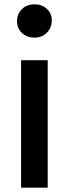

<svg xmlns="http://www.w3.org/2000/svg" viewBox="-20 -870 319 890"><path d="M58.9 -772.2Q58.9 -805.6 81.7 -827.8Q104.4 -850 140 -850Q174.4 -850 197.2 -828.9Q220 -807.8 220 -775.6Q220 -741.1 197.2 -718.3Q174.4 -695.6 140 -695.6Q104.4 -695.6 81.7 -717.2Q58.9 -738.9 58.9 -772.2ZM201.1 -591.1V0H77.8V-591.1Z"/></svg>

Font: Paperlogy 6 SemiBold
Style: Regular
Weight: 600
Designer: redesigned by Lee Juim, glyphs from Gmarket Sans & Montserrat
Foundry: PT&
Version: Version 1.001